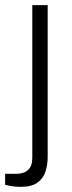

<svg xmlns="http://www.w3.org/2000/svg" viewBox="-49 -546 280 749"><path d="M31 183Q20 183 9.5 182Q-1 181 -11 179Q-21 177 -29 175V132H15Q45 132 61 116.5Q77 101 77 70V-526H137V66Q137 96 128.5 123Q120 150 97 166.5Q74 183 31 183Z"/></svg>

Font: Archivo SemiExpanded ExtraLight
Style: Regular
Weight: 250
Width: 6
Designer: Hector Gatti
Foundry: Omnibus-Type
Version: Version 2.001